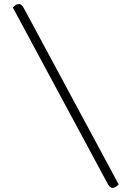

<svg xmlns="http://www.w3.org/2000/svg" viewBox="-20 -786 620 943"><path d="M43 -749Q43 -749 52 -757.5Q61 -766 73 -766Q80 -766 85 -762Q90 -758 97 -746L563 120Q546 137 533 137Q519 137 507 113Z"/></svg>

Font: Sedan
Style: Regular
Weight: 400
Designer: Sebastian Salazar
Foundry: Sebastian Salazar
Version: Version 1.100; ttfautohint (v1.8.4.7-5d5b)